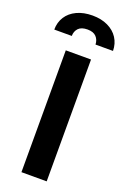

<svg xmlns="http://www.w3.org/2000/svg" viewBox="-213 -992 692 1047"><g transform="rotate(20 132.5 -468.0)"><path d="M206.1 0H59.6V-707H206.1ZM132.8 -935.5Q183.6 -935.5 221.9 -917.2Q260.3 -898.9 281.2 -866.5Q302.2 -834 302.7 -792H201.2Q200.2 -819.3 183.6 -836.9Q167 -854.5 132.8 -854.5Q97.2 -854.5 80.3 -836.7Q63.5 -818.8 63.5 -792H-38.1Q-38.1 -834 -17.3 -866.5Q3.4 -898.9 42.2 -917.2Q81.1 -935.5 132.8 -935.5Z"/></g></svg>

Font: Pretendard Std
Style: Bold
Weight: 700
Designer: Base glyphs from Inter by Rasmus Andersson; Hangeul glyphs from Noto Sans CJK(Source Han Sans) by Jang Soo-young and Kan
Foundry: Kil Hyung-jin
Version: Version 1.309